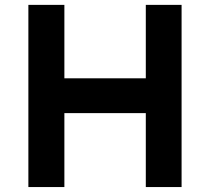

<svg xmlns="http://www.w3.org/2000/svg" viewBox="-20 -756 849 776"><path d="M713.9 -736.3V0H569.3V-298.8H240.2V0H94.7V-736.3H240.2V-439.5H569.3V-736.3Z"/></svg>

Font: Josefin Sans CFJ
Style: Bold
Weight: 700
Designer: Santiago Orozco
Foundry: Typemade
Version: Version 2.001